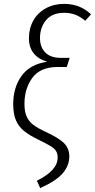

<svg xmlns="http://www.w3.org/2000/svg" viewBox="-20 -763 489 989"><path d="M170 168Q224 141 250.5 111.5Q277 82 277 48Q277 29 269 15.5Q261 2 240.5 -10.5Q220 -23 179 -43Q131 -66 103.5 -88.5Q76 -111 62 -143.5Q48 -176 48 -227Q48 -312 91 -372Q134 -432 223 -445Q178 -458 153.5 -488.5Q129 -519 129 -566Q129 -617 152 -657.5Q175 -698 216.5 -720.5Q258 -743 310 -743Q393 -743 449 -689L419 -656Q394 -677 368.5 -687Q343 -697 311 -697Q249 -697 217.5 -659.5Q186 -622 186 -567Q186 -520 213.5 -492.5Q241 -465 292 -465H339L324 -418H278Q188 -418 147 -362.5Q106 -307 106 -228Q106 -188 117.5 -162.5Q129 -137 151.5 -120Q174 -103 215 -84Q282 -53 309.5 -26Q337 1 337 43Q337 89 304 128.5Q271 168 187 206Z"/></svg>

Font: Fira Sans Condensed Light
Style: Italic
Weight: 300
Width: 3
Italic angle: -8°
Designer: Carrois Corporate & Edenspiekermann AG
Foundry: Carrois Corporate GbR & Edenspiekermann AG
Version: Version 4.203